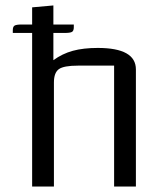

<svg xmlns="http://www.w3.org/2000/svg" viewBox="-20 -685 612 705"><path d="M479 -430V0H399V-444H266Q214 -444 196 -431Q178 -418 178 -382V0H98V-564H27V-574Q27 -587 33.5 -591Q40 -595 60 -595H98V-658L176 -665V-595H251V-585Q251 -572 244.5 -568Q238 -564 217 -564H176V-464Q209 -488 247.5 -498.5Q286 -509 339 -509Q479 -509 479 -430Z"/></svg>

Font: Changa Light
Style: Regular
Weight: 300
Designer: Eduardo Rodriguez Tunni
Foundry: Eduardo Rodriguez Tunni
Version: Version 2.002; ttfautohint (v1.5) -l 8 -r 50 -G 110 -x 14 -H